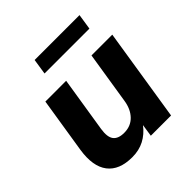

<svg xmlns="http://www.w3.org/2000/svg" viewBox="-190 -836 986 986"><g transform="rotate(-45 303.5 -343.0)"><path d="M213 11Q119 11 77 -44Q35 -99 51 -204L99 -507H250L202 -205Q194 -153 211.5 -130Q229 -107 272 -107Q320 -107 350.5 -138.5Q381 -170 389 -223L434 -507H585L505 0H358L368 -67Q339 -29 300.5 -9Q262 11 213 11ZM198 -612 211 -697H537L524 -612Z"/></g></svg>

Font: Mulish ExtraBold
Style: Italic
Weight: 800
Italic angle: -9°
Designer: Vernon Adams
Foundry: Vernon Adams
Version: Version 3.603; ttfautohint (v1.8.3)